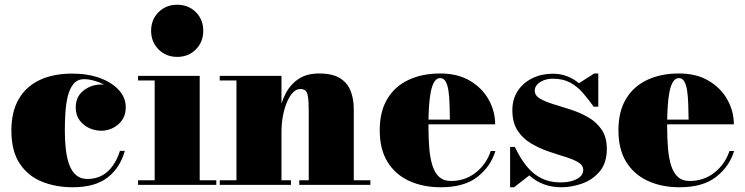

<svg xmlns="http://www.w3.org/2000/svg" viewBox="-20 -780 3144 810"><path d="M286.5 10Q216 10 157.2 -13.5Q98.5 -37 63.2 -89.8Q28 -142.5 28 -230Q28 -307.5 58.5 -361Q89 -414.5 146.5 -442Q204 -469.5 284.5 -469.5Q350.5 -469.5 401.5 -450.8Q452.5 -432 481.5 -400Q510.5 -368 510.5 -328Q510.5 -282.5 479.2 -255.5Q448 -228.5 406.5 -228.5Q381.5 -228.5 356.8 -239.5Q332 -250.5 315.8 -272.5Q299.5 -294.5 299.5 -327Q299.5 -372 332.2 -397.8Q365 -423.5 406.5 -423.5Q446.5 -423.5 478 -398.2Q509.5 -373 509.5 -328H490.5Q490.5 -353.5 475.2 -375.2Q460 -397 436 -412.8Q412 -428.5 385 -437.2Q358 -446 335 -446Q306.5 -446 290 -425.8Q273.5 -405.5 265.8 -373.2Q258 -341 255.8 -303.2Q253.5 -265.5 253.5 -230Q253.5 -187 257.8 -149.8Q262 -112.5 272.5 -84.5Q283 -56.5 301.5 -40.8Q320 -25 348.5 -25Q385 -25 412 -40.5Q439 -56 457.2 -82.8Q475.5 -109.5 486 -143.5H506.5Q487 -72.5 434 -31.2Q381 10 286.5 10Z M727.5 -540Q680.5 -540 649 -571.5Q617.5 -603 617.5 -650Q617.5 -697.5 649 -728.8Q680.5 -760 727.5 -760Q775 -760 806.2 -728.8Q837.5 -697.5 837.5 -650Q837.5 -603 806.2 -571.5Q775 -540 727.5 -540ZM822.5 -460V-19.5H892.5V0H562.5V-19.5H632.5V-440.5H562.5V-460Z M1167.5 -460V-19.5H1207.5V0H907V-19.5H977.5V-440.5H907V-460ZM1472.5 -319.5V-19.5H1542.5V0H1242.5V-19.5H1282.5V-309.5Q1282.5 -351.5 1279.2 -371.8Q1276 -392 1268.2 -398.2Q1260.5 -404.5 1246.5 -404.5Q1230.5 -404.5 1216.2 -390Q1202 -375.5 1191 -350Q1180 -324.5 1173.8 -291.8Q1167.5 -259 1167.5 -222.5H1150Q1150 -261 1157.8 -304Q1165.5 -347 1184.8 -384.8Q1204 -422.5 1238.5 -446.2Q1273 -470 1326.5 -470Q1382 -470 1413.8 -450.5Q1445.5 -431 1459 -397Q1472.5 -363 1472.5 -319.5Z M1840 10Q1764.5 10 1706.2 -16.8Q1648 -43.5 1615 -96.8Q1582 -150 1582 -230Q1582 -310 1614.2 -363.2Q1646.5 -416.5 1704 -443.2Q1761.5 -470 1837 -470Q1911.5 -470 1963.2 -439Q2015 -408 2042 -359Q2069 -310 2069 -255.5H1648.5V-275.5H1878Q1877.5 -310 1876.5 -341.5Q1875.5 -373 1871.8 -397.8Q1868 -422.5 1859.8 -436.5Q1851.5 -450.5 1837 -450.5Q1822.5 -450.5 1812.8 -435.5Q1803 -420.5 1797.5 -393.2Q1792 -366 1789.8 -329.5Q1787.5 -293 1787.5 -250Q1787.5 -196 1791.2 -152.8Q1795 -109.5 1805.2 -79Q1815.5 -48.5 1834 -32.5Q1852.5 -16.5 1882 -16.5Q1942.5 -16.5 1987.2 -52Q2032 -87.5 2050.5 -143H2070Q2050.5 -78 1994.5 -34Q1938.5 10 1840 10Z M2132 10V-160H2152Q2176 -109.5 2204 -76.2Q2232 -43 2266.2 -26.8Q2300.5 -10.5 2343.5 -10.5Q2373.5 -10.5 2395.2 -17.2Q2417 -24 2428.8 -35.8Q2440.5 -47.5 2440.5 -62.5Q2440.5 -83 2418.8 -95.8Q2397 -108.5 2363 -118.8Q2329 -129 2291 -142.2Q2253 -155.5 2218.8 -176Q2184.5 -196.5 2163 -230Q2141.5 -263.5 2141.5 -315Q2141.5 -362 2164.2 -396.5Q2187 -431 2225.8 -450Q2264.5 -469 2311.5 -469Q2346 -469 2373.2 -458Q2400.5 -447 2422.5 -429L2487 -470H2504V-330H2484.5Q2461.5 -362.5 2438 -389.2Q2414.5 -416 2384.5 -432Q2354.5 -448 2312 -448Q2291 -448 2273.8 -441.2Q2256.5 -434.5 2246.2 -423.2Q2236 -412 2236 -398Q2236 -377 2258 -364Q2280 -351 2314.8 -340.5Q2349.5 -330 2388.2 -317.5Q2427 -305 2461.5 -285.2Q2496 -265.5 2518 -233.5Q2540 -201.5 2540 -152Q2540 -92.5 2510.2 -57Q2480.5 -21.5 2436.2 -5.8Q2392 10 2348.5 10Q2307 10 2273.5 -2.8Q2240 -15.5 2213 -40L2149 10Z M2847 10Q2771.5 10 2713.2 -16.8Q2655 -43.5 2622 -96.8Q2589 -150 2589 -230Q2589 -310 2621.2 -363.2Q2653.5 -416.5 2711 -443.2Q2768.5 -470 2844 -470Q2918.5 -470 2970.2 -439Q3022 -408 3049 -359Q3076 -310 3076 -255.5H2655.5V-275.5H2885Q2884.5 -310 2883.5 -341.5Q2882.5 -373 2878.8 -397.8Q2875 -422.5 2866.8 -436.5Q2858.5 -450.5 2844 -450.5Q2829.5 -450.5 2819.8 -435.5Q2810 -420.5 2804.5 -393.2Q2799 -366 2796.8 -329.5Q2794.5 -293 2794.5 -250Q2794.5 -196 2798.2 -152.8Q2802 -109.5 2812.2 -79Q2822.5 -48.5 2841 -32.5Q2859.5 -16.5 2889 -16.5Q2949.5 -16.5 2994.2 -52Q3039 -87.5 3057.5 -143H3077Q3057.5 -78 3001.5 -34Q2945.5 10 2847 10Z"/></svg>

Font: Bodoni Moda 11pt Black
Style: Regular
Weight: 900
Designer: Owen Earl
Foundry: indestructible type
Version: Version 2.004